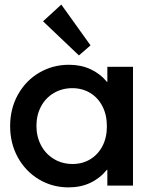

<svg xmlns="http://www.w3.org/2000/svg" viewBox="-20 -813 662 841"><path d="M450.2 -69.3H448.2Q418 -32.2 375.7 -12.2Q333.5 7.8 280.3 7.8Q209.5 7.8 150.9 -27.1Q92.3 -62 58.3 -123.3Q24.4 -184.6 24.4 -260.7Q24.4 -337.4 58.8 -398.9Q93.3 -460.4 152.3 -494.9Q211.4 -529.3 282.2 -529.3Q334.5 -529.3 376.7 -509.8Q418.9 -490.2 448.7 -454.1H450.2V-520.5H562.5V0H450.2ZM448.2 -259.8Q448.2 -309.6 428.7 -347.4Q409.2 -385.3 374.8 -406Q340.3 -426.8 296.9 -426.8Q252 -426.8 215.8 -405.5Q179.7 -384.3 159.7 -346.7Q139.6 -309.1 139.6 -261.7Q139.6 -215.3 159.4 -177.2Q179.2 -139.2 215.6 -116.9Q252 -94.7 297.9 -94.7Q340.8 -94.7 374.8 -115Q408.7 -135.3 428.5 -172.6Q448.2 -210 448.2 -259.8ZM168.5 -719.7 248.5 -793 376.5 -614.3 325.7 -570.3Z"/></svg>

Font: Reddit Sans Chocolate SemiBold
Style: Regular
Weight: 600
Designer: Stephen Hutchings
Foundry: Reddit
Version: Version 1.011